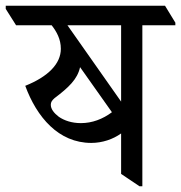

<svg xmlns="http://www.w3.org/2000/svg" viewBox="-59 -643 631 669"><path d="M259 -145C298 -145 335 -158 363 -178V-37L427 6H437V-555H552V-564L516 -623H-39V-612L-3 -555H121C138 -533 153 -507 153 -473C153 -421 109 -376 29 -344C69 -235 145 -145 259 -145ZM176 -555H363V-289ZM146 -236C129 -249 118 -263 118 -278C118 -287 122 -293 131 -301C180 -338 211 -367 220 -409L331 -252C299 -228 262 -214 223 -214C191 -214 165 -223 146 -236Z"/></svg>

Font: Noto Serif Devanagari SemiCondensed
Style: Regular
Weight: 400
Width: 4
Designer: Universal Thirst, Indian Type Foundry and the Monotype Design Team
Foundry: Monotype Imaging Inc.
Version: Version 2.004